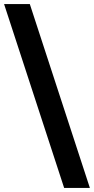

<svg xmlns="http://www.w3.org/2000/svg" viewBox="-36 -720 460 940"><path d="M278 200 -16 -700H110L404 200Z"/></svg>

Font: Space Grotesk Light
Style: Bold
Weight: 700
Version: Version 2.000